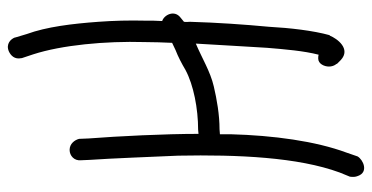

<svg xmlns="http://www.w3.org/2000/svg" viewBox="-255 -529 972 502"><g transform="rotate(90 231.0 -278.0)"><path d="M35 -216C34 -203 34 -186 34 -171C33 -131 34 -89 37 -49C42 19 50 86 69 138L78 168V169C82 180 95 193 114 185C125 180 136 170 132 152V151L122 121C98 47 87 -67 90 -170C90 -195 91 -218 92 -242L111 -251C129 -258 146 -267 163 -277C202 -298 264 -310 319 -310L330 -311C330 -223 336 -101 342 -24L343 0V1C346 13 356 26 372 26C387 26 401 14 399 -4L398 -27C394 -83 390 -192 387 -258C384 -414 391 -571 431 -680L442 -707V-708C443 -714 443 -721 440 -728C430 -756 398 -742 389 -727L379 -698C349 -617 334 -507 331 -395V-367L318 -366C280 -366 240 -359 206 -351C167 -342 132 -320 94 -304C98 -368 101 -428 105 -490C109 -538 113 -586 123 -625C126 -624 130 -624 133 -624C147 -624 154 -640 154 -652C154 -659 152 -666 147 -672V-673L137 -683C108 -710 81 -674 73 -654H72C60 -611 53 -550 50 -495C44 -431 39 -359 37 -289C37 -283 38 -280 37 -273L26 -264C5 -248 19 -221 35 -216Z"/></g></svg>

Font: Stray Cat
Style: BdCn
Weight: 700
Version: Version 1.0